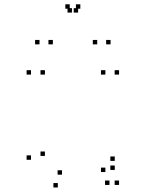

<svg xmlns="http://www.w3.org/2000/svg" viewBox="-20 -828 660 870"><path d="M120.5 -490V-510H100.5V-490ZM120.5 -104V-124H100.5V-104ZM242 21.5V1.5H222V21.5ZM500 -58V-78H480V-58ZM500 -99V-119H480V-99ZM261 -36.5V-56.5H241V-36.5ZM183.5 -121.5V-141.5H163.5V-121.5ZM183.5 -490V-510H163.5V-490ZM457.5 -490V-510H437.5V-490ZM457.5 -48.5V-68.5H437.5V-48.5ZM476 10V-10H456V10ZM519.5 10V-10H499.5V10ZM519.5 -490V-510H499.5V-490ZM219.5 -627V-647H199.5V-627ZM334 -771V-791H314V-771ZM306 -771V-791H286V-771ZM420.5 -627V-647H400.5V-627ZM481 -627V-647H461V-627ZM344 -788.5V-808.5H324V-788.5ZM296 -788.5V-808.5H276V-788.5ZM159 -627V-647H139V-627Z"/></svg>

Font: Monaspace Krypton Dots Var
Style: Regular
Weight: 400
Designer: Riley Cran and the Lettermatic Team
Version: Version 1.100 (Monaspace Krypton Dots)